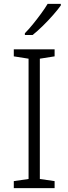

<svg xmlns="http://www.w3.org/2000/svg" viewBox="-20 -968 351 988"><path d="M261 0H51V-36L127 -47V-666L51 -678V-714H261V-678L185 -666V-47L261 -36ZM293 -940Q278 -919 253.5 -891Q229 -863 201 -835.5Q173 -808 148 -788H108V-797Q127 -816 149 -843Q171 -870 191.5 -898Q212 -926 225 -948H293Z"/></svg>

Font: Noto Sans Light
Style: Regular
Weight: 300
Designer: Monotype Design Team
Foundry: Monotype Imaging Inc.
Version: Version 2.007